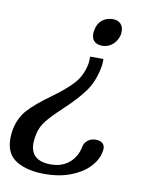

<svg xmlns="http://www.w3.org/2000/svg" viewBox="-112 -540 656 841"><g transform="rotate(10 216.0 -120.0)"><path d="M248 -401Q248 -413 250 -419Q254 -447 274 -463.5Q294 -480 322 -480Q344 -480 356.5 -467.5Q369 -455 369 -433Q369 -424 368 -419Q361 -391 341.5 -374Q322 -357 296 -357Q273 -357 260.5 -368.5Q248 -380 248 -401ZM-30 113Q-30 91 -26 71Q-15 17 18.5 -19Q52 -55 112 -98Q172 -141 205.5 -177Q239 -213 250 -268Q252 -278 252 -301H311Q312 -279 307 -256Q294 -194 261.5 -150.5Q229 -107 173 -55Q130 -15 107.5 13Q85 41 78 75Q73 98 73 115Q73 194 164 194Q213 194 245.5 166.5Q278 139 287 92Q290 76 304.5 64.5Q319 53 340 53Q358 53 369 61.5Q380 70 380 87Q380 91 378 101Q371 138 340 170Q309 202 258.5 221Q208 240 146 240Q66 240 18 210.5Q-30 181 -30 113Z"/></g></svg>

Font: Taviraj Medium
Style: Italic
Weight: 500
Italic angle: -12°
Designer: Katatrad Team
Foundry: CadsonDemak
Version: Version 1.001